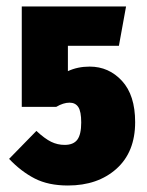

<svg xmlns="http://www.w3.org/2000/svg" viewBox="-20 -553 454 591"><path d="M346 -412H189V-334Q219 -348 256 -348Q315 -348 355.5 -304Q396 -260 396 -177Q396 -85 338.5 -33.5Q281 18 189 18Q129 18 87 -3.5Q45 -25 8 -64L92 -150Q118 -126 137.5 -116.5Q157 -107 179 -107Q206 -107 218 -123Q230 -139 230 -176Q230 -210 221 -223.5Q212 -237 194 -237Q175 -237 153 -224H47V-533H368Z"/></svg>

Font: Fira Sans Compressed ExtraBold
Style: Regular
Weight: 800
Width: 1
Designer: bBox Type GmbH & Carrois Corporate GbR & Edenspiekermann AG
Foundry: bBox Type GmbH & Carrois Corporate GbR & Edenspiekermann AG
Version: Version 4.301